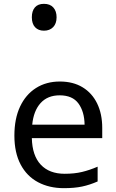

<svg xmlns="http://www.w3.org/2000/svg" viewBox="-20 -971 604 1001"><path d="M292 -546Q361 -546 410.5 -516Q460 -486 486.5 -431.5Q513 -377 513 -304V-251H146Q148 -160 192.5 -112.5Q237 -65 317 -65Q368 -65 407.5 -74.5Q447 -84 489 -102V-25Q448 -7 408 1.5Q368 10 313 10Q237 10 178.5 -21Q120 -52 87.5 -113.5Q55 -175 55 -264Q55 -352 84.5 -415Q114 -478 167.5 -512Q221 -546 292 -546ZM291 -474Q228 -474 191.5 -433.5Q155 -393 148 -321H421Q420 -389 389 -431.5Q358 -474 291 -474ZM209 -811Q180 -811 163 -829Q146 -847 146 -881Q146 -914 162 -932.5Q178 -951 209 -951Q241 -951 258 -932Q275 -913 275 -881Q275 -848 257 -829.5Q239 -811 209 -811Z"/></svg>

Font: Noto Sans Tifinagh
Style: Regular
Weight: 400
Designer: JamraPatel
Foundry: JamraPatel LLC
Version: Version 2.004; ttfautohint (v1.8.4.7-5d5b)